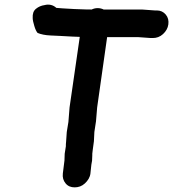

<svg xmlns="http://www.w3.org/2000/svg" viewBox="-20 -739 747 828"><path d="M251 9C249 26 253 40 263 52C273 64 286 69 302 69C318 69 333 64 346 52C359 40 368 26 370 9L371 -1C372 -10 373 -19 374 -29L377 -46L378 -69V-76L380 -93L385 -130L387 -170L394 -216L399 -276L442 -579H574L630 -575H639C655 -575 670 -580 683 -592C696 -604 704 -618 706 -634C708 -650 705 -664 695 -676C685 -688 672 -694 656 -694H647L592 -698H427C419 -702 410 -704 401 -704C392 -704 384 -702 375 -698C368 -698 342 -698 301 -700C260 -702 234 -704 223 -705C209 -718 191 -722 172 -717C158 -715 146 -710 135 -701C124 -692 120 -679 121 -661C121 -652 124 -641 128 -627C132 -613 137 -603 142 -597C156 -591 175 -587 198 -586L241 -584C280 -582 308 -580 324 -580L280 -276L275 -213L268 -170L265 -127C264 -120 264 -114 264 -108L259 -76L258 -47Z"/></svg>

Font: AppleStorm
Style: XbdIta
Weight: 800
Foundry: Cannot Into Space Fonts
Version: Version 1.01